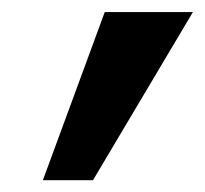

<svg xmlns="http://www.w3.org/2000/svg" viewBox="-20 -717 340 318"><path d="M51 -418.5H134L299.5 -697H153.5Z"/></svg>

Font: HK Grotesk
Style: Bold Italic
Weight: 700
Italic angle: -16°
Designer: Alfredo Marco Pradil
Foundry: Hanken Design Co.
Version: Version 3.001;FEAKit 1.0